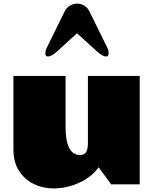

<svg xmlns="http://www.w3.org/2000/svg" viewBox="-20 -1032 860 1075"><path d="M347.2 -324.2Q347.2 -261.7 358.2 -226.8Q369.1 -191.9 387 -178Q404.8 -164.1 424.8 -164.1Q454.1 -164.1 463.1 -181.9Q472.2 -199.7 472.2 -228V-606.9H762.2V0H602.1L532.2 -95.2Q491.7 -39.6 422.6 -8.3Q353.5 22.9 279.8 22.9Q218.8 22.9 167.5 -2.7Q116.2 -28.3 85.7 -76.7Q55.2 -125 55.2 -192.9V-606.9H347.2ZM341.8 -967.8Q352.1 -989.3 371.8 -1000.5Q391.6 -1011.7 412.1 -1011.7Q432.1 -1011.7 450.9 -1001.2Q469.7 -990.7 481 -967.8L581.1 -764.2Q585.9 -754.4 586.9 -746.6Q587.9 -738.8 587.9 -732.9Q587.9 -715.8 573.7 -715.8Q553.7 -715.8 522 -745.1L411.1 -845.7L300.8 -745.1Q268.6 -715.8 249 -715.8Q233.9 -715.8 233.9 -732.9Q233.9 -738.8 235.6 -746.6Q237.3 -754.4 241.7 -764.2Z"/></svg>

Font: Rammetto One
Style: Regular
Weight: 400
Designer: Vernon Adams
Foundry: Vernon Adams
Version: Version 1.100; ttfautohint (v1.8.4.7-5d5b)